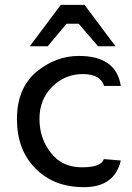

<svg xmlns="http://www.w3.org/2000/svg" viewBox="-20 -761 544 793"><path d="M409 -104Q399 -70 318 -70Q236 -70 190 -130Q143 -189 143 -270Q143 -351 196 -403Q248 -455 322 -455Q395 -455 410 -406H479Q460 -530 306 -530Q210 -530 130 -464Q50 -396 50 -269Q50 -142 126 -66Q201 12 327 12Q453 12 479 -98ZM255 -663H305L385 -570H457L329 -741H231L103 -570H177Z"/></svg>

Font: Sawarabi Gothic
Style: Regular
Weight: 400
Designer: mshio (mshio@users.sourceforge.jp)
Version: Version 20141215